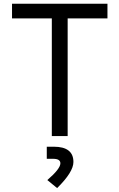

<svg xmlns="http://www.w3.org/2000/svg" viewBox="-20 -713 626 1006"><path d="M251.5 0V-616.7H43V-693.4H543V-616.7H334.5V0ZM279.3 272.5 228 230.5Q296.4 171.4 296.4 142.6Q296.4 119.1 258.3 119.1H225.1V55.7H261.7Q364.7 55.7 364.7 135.7Q364.7 188.5 279.3 272.5Z"/></svg>

Font: Cascadia Code PL SemiLight
Style: Regular
Weight: 350
Monospace: yes
Designer: Aaron Bell
Foundry: Saja Typeworks
Version: Version 2404.023; ttfautohint (v1.8.4)